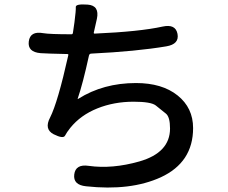

<svg xmlns="http://www.w3.org/2000/svg" viewBox="-20 -805 1040 874"><path d="M372 43Q312 37 318 -11Q324 -59 384 -50Q491 -35 614 -70Q754 -110 754 -220Q754 -273 735 -288Q712 -307 689 -325Q667 -342 588 -342Q499 -342 423 -311.5Q347 -281 300 -223Q284 -203 276 -187.5Q268 -172 224 -194Q180 -217 208 -270Q243 -339 291 -554Q292 -559 287 -559Q191 -561 165 -563Q105 -568 111 -616Q117 -665 177 -654Q206 -649 306 -649Q311 -649 312 -656L319 -704Q326 -758 325 -773Q324 -788 379 -784Q434 -780 421 -719L407 -657Q406 -652 411 -652Q616 -661 720 -684Q779 -697 788 -651Q797 -604 737 -594Q600 -571 396 -561Q387 -561 385 -552Q357 -424 334 -357Q332 -352 336 -355Q450 -427 599 -427Q718 -427 788.5 -370.5Q859 -314 859 -222Q859 -66 712 2Q574 65 372 43Z"/></svg>

Font: Resource Han Rounded TW Medium
Style: Regular
Weight: 500
Designer: Cyano Hao (round all glyphs); Ryoko NISHIZUKA 西塚涼子 (kana, bopomofo & ideographs); Paul D. Hunt (Latin, Greek & Cyrillic)
Foundry: Cyano Hao
Version: 0.990